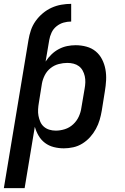

<svg xmlns="http://www.w3.org/2000/svg" viewBox="-29 -763 649 998"><path d="M119 -555Q123 -580 131.5 -605.5Q140 -631 156 -653.5Q172 -676 193.5 -694Q215 -712 239.5 -723Q264 -734 290 -738.5Q316 -743 341 -743V-651Q321 -651 301.5 -645.5Q282 -640 265 -626.5Q248 -613 239 -593.5Q230 -574 227 -555ZM-9 215 119 -555H227L208 -443Q221 -463 238.5 -480Q256 -497 277 -508Q298 -519 320 -523.5Q342 -528 364 -528Q393 -528 420.5 -520.5Q448 -513 468.5 -496Q489 -479 501.5 -454.5Q514 -430 519 -402.5Q524 -375 522.5 -346Q521 -317 516 -288L500 -188Q496 -164 489 -140Q482 -116 469.5 -93Q457 -70 439.5 -50.5Q422 -31 399.5 -17Q377 -3 352 2.5Q327 8 303 8Q276 8 250.5 1.5Q225 -5 205 -20Q185 -35 172 -57Q159 -79 152 -104L99 215ZM261 -84Q284 -84 308 -91.5Q332 -99 351 -116.5Q370 -134 380.5 -157Q391 -180 394 -203L411 -303Q414 -319 414.5 -335.5Q415 -352 411.5 -367.5Q408 -383 400.5 -396.5Q393 -410 381 -419Q369 -428 353.5 -432Q338 -436 321 -436Q299 -436 276 -430Q253 -424 234 -409Q215 -394 204 -372.5Q193 -351 189 -329L173 -229Q170 -212 169 -194.5Q168 -177 171 -161Q174 -145 180.5 -130Q187 -115 199 -104.5Q211 -94 227 -89Q243 -84 261 -84Z"/></svg>

Font: Iosevka Aile Semibold Oblique
Style: Regular
Weight: 600
Italic angle: -9°
Designer: Belleve Invis
Foundry: Belleve Invis
Version: Version 31.1.0; ttfautohint (v1.8.4)